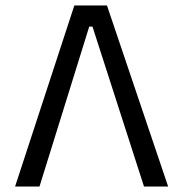

<svg xmlns="http://www.w3.org/2000/svg" viewBox="-20 -680 668 700"><path d="M251 -660H370L593 0H505L303 -627L354 -583H251L319 -627L124 0H35Z"/></svg>

Font: Cairo Medium
Style: Regular
Weight: 500
Designer: Mohamed Gaber, Accademia di Belle Arti di Urbino
Foundry: Kief Type Foundry, Accademia di Belle Arti di Urbino
Version: Version 3.117